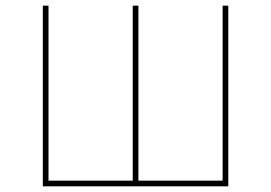

<svg xmlns="http://www.w3.org/2000/svg" viewBox="-20 -657 956 677"><path d="M131 0V-637H151V-20H448V-637H468V-20H765V-637H785V0Z"/></svg>

Font: Alegreya Sans Thin
Style: Regular
Weight: 100
Designer: Juan Pablo del Peral
Foundry: Huerta Tipografica
Version: Version 2.007